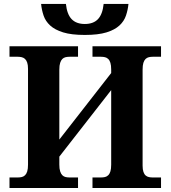

<svg xmlns="http://www.w3.org/2000/svg" viewBox="-20 -947 859 967"><path d="M540 -493.2 278.8 -158.2V-118.2Q278.8 -96.7 283 -84Q287.1 -71.3 293.9 -64.5Q300.8 -57.6 310.1 -55.4Q319.3 -53.2 330.1 -53.2H373V0H27.8V-53.2H69.8Q80.6 -53.2 89.8 -55.4Q99.1 -57.6 106.2 -64.5Q113.3 -71.3 117.2 -84Q121.1 -96.7 121.1 -118.2V-600.1Q121.1 -620.1 116.9 -632.1Q112.8 -644 105.7 -650.4Q98.6 -656.7 89.4 -658.9Q80.1 -661.1 69.8 -661.1H27.8V-713.9H373V-661.1H330.1Q319.3 -661.1 310.1 -658.9Q300.8 -656.7 293.9 -649.9Q287.1 -643.1 283 -630.4Q278.8 -617.7 278.8 -596.2V-244.1L540 -579.1V-596.2Q540 -617.7 536.1 -630.4Q532.2 -643.1 525.1 -649.9Q518.1 -656.7 508.8 -658.9Q499.5 -661.1 488.8 -661.1H445.8V-713.9H791V-661.1H749Q738.8 -661.1 729.5 -658.9Q720.2 -656.7 713.1 -649.9Q706.1 -643.1 702.1 -630.4Q698.2 -617.7 698.2 -596.2V-112.8Q698.2 -93.3 702.4 -81.3Q706.5 -69.3 713.6 -63.2Q720.7 -57.1 729.7 -55.2Q738.8 -53.2 749 -53.2H791V0H445.8V-53.2H488.8Q499.5 -53.2 508.8 -55.4Q518.1 -57.6 525.1 -64.5Q532.2 -71.3 536.1 -84Q540 -96.7 540 -118.2ZM407.2 -826.2Q450.2 -826.2 473.4 -850.6Q496.6 -875 502 -927.2H627Q624 -897 614.5 -868.7Q605 -840.3 581.5 -818.6Q558.1 -796.9 516.4 -783.9Q474.6 -771 407.2 -771Q339.8 -771 298.1 -783.9Q256.3 -796.9 232.7 -818.6Q209 -840.3 199.5 -868.7Q189.9 -897 187 -927.2H312Q317.4 -875 340.8 -850.6Q364.3 -826.2 407.2 -826.2Z"/></svg>

Font: Droids
Style: b
Weight: 700
Foundry: Ascender Corporation
Version: Version 1.00 build 113